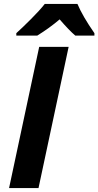

<svg xmlns="http://www.w3.org/2000/svg" viewBox="-20 -951 498 971"><path d="M371.6 -931.2Q397.9 -868.7 457.5 -783.2V-771H360.8Q330.1 -796.9 281.7 -853Q230 -809.1 168.5 -771H62.5V-783.2Q93.3 -811 136.7 -854.5Q180.2 -897.9 206.5 -931.2ZM327.1 -713.9 174.8 0H25.9L178.2 -713.9Z"/></svg>

Font: Open Sans Hebrew
Style: Bold Italic
Weight: 700
Italic angle: -12°
Foundry: Ascender Corporation, Yanek Iontef
Version: Version 2.001;PS 002.001;hotconv 1.0.70;makeotf.lib2.5.58329